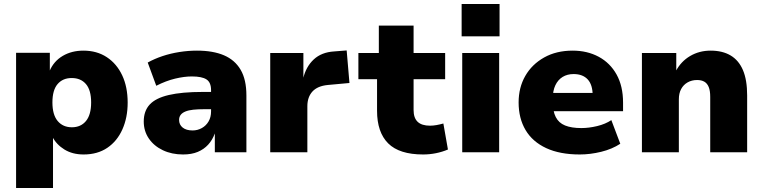

<svg xmlns="http://www.w3.org/2000/svg" viewBox="-20 -767 3842 967"><path d="M61 180V-501H231V-410H230Q251 -459 296 -485.5Q341 -512 400 -512Q468 -512 518 -479Q568 -446 595.5 -387.5Q623 -329 623 -250Q623 -175 596.5 -115.5Q570 -56 520.5 -22.5Q471 11 401 11Q345 11 304.5 -14Q264 -39 244 -78H247V180ZM342 -126Q387 -126 413 -157.5Q439 -189 439 -251Q439 -313 413 -343.5Q387 -374 341 -374Q296 -374 270 -343.5Q244 -313 244 -251Q244 -189 270.5 -157.5Q297 -126 342 -126Z M902 11Q845 11 800 -10.5Q755 -32 729.5 -69.5Q704 -107 704 -155Q704 -208 734 -240.5Q764 -273 830 -288.5Q896 -304 1002 -304H1064V-217H1009Q977 -217 953.5 -214.5Q930 -212 914 -205.5Q898 -199 890 -188.5Q882 -178 882 -163Q882 -139 900 -124.5Q918 -110 950 -110Q975 -110 996.5 -122Q1018 -134 1030.5 -155.5Q1043 -177 1043 -206V-313Q1043 -352 1020 -367Q997 -382 946 -382Q908 -382 862 -371Q816 -360 767 -335L724 -452Q758 -471 798.5 -484.5Q839 -498 883.5 -505Q928 -512 972 -512Q1053 -512 1108 -488.5Q1163 -465 1192 -415.5Q1221 -366 1221 -286V0H1062V-95Q1050 -62 1028.5 -38.5Q1007 -15 976 -2Q945 11 902 11Z M1341 0V-500H1508V-372H1507Q1521 -431 1560 -467.5Q1599 -504 1663 -508L1726 -513L1740 -349L1631 -339Q1579 -334 1553.5 -306Q1528 -278 1528 -232V0Z M2111 11Q1991 11 1935 -45Q1879 -101 1879 -209V-368H1785V-500H1888V-638H2063V-500H2222V-368H2063V-213Q2063 -173 2083.5 -153.5Q2104 -134 2146 -134Q2161 -134 2178 -137Q2195 -140 2213 -145L2236 -14Q2208 -2 2176 4.5Q2144 11 2111 11Z M2305 -584V-747H2496V-584ZM2308 0V-500H2494V0Z M2900 11Q2800 11 2731 -21Q2662 -53 2627 -112Q2592 -171 2592 -251Q2592 -326 2625.5 -384.5Q2659 -443 2720.5 -477.5Q2782 -512 2864 -512Q2938 -512 2995.5 -481Q3053 -450 3085.5 -391.5Q3118 -333 3118 -250V-207H2743V-299H2977L2965 -285Q2965 -340 2940 -367Q2915 -394 2869 -394Q2837 -394 2813.5 -379.5Q2790 -365 2777 -337.5Q2764 -310 2764 -270V-255Q2764 -207 2779 -177.5Q2794 -148 2826 -135Q2858 -122 2908 -122Q2946 -122 2987.5 -132Q3029 -142 3059 -162L3104 -43Q3063 -16 3008 -2.5Q2953 11 2900 11Z M3213 0V-500H3386V-409H3384Q3410 -458 3456 -485Q3502 -512 3559 -512Q3619 -512 3660 -487.5Q3701 -463 3722 -413.5Q3743 -364 3743 -286V0H3557V-279Q3557 -310 3549.5 -328.5Q3542 -347 3527.5 -355.5Q3513 -364 3491 -364Q3464 -364 3443 -352Q3422 -340 3410.5 -318.5Q3399 -297 3399 -267V0Z"/></svg>

Font: Nunito Sans 9pt Black
Style: Regular
Weight: 900
Version: Version 3.101;gftools[0.9.27]